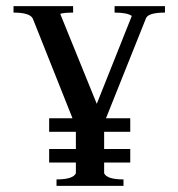

<svg xmlns="http://www.w3.org/2000/svg" viewBox="-20 -605 581 625"><path d="M218 -585V-564Q189 -564 176 -560L295 -267L409 -553Q395 -564 353 -564V-585H517V-564Q462 -564 455 -545L325 -220H404V-176H319V-120H404V-76H319V-41Q328 -21 382 -21V0H164V-21Q218 -21 227 -41V-76H140V-120H227V-176H140V-220H216L87 -544Q78 -564 24 -564V-585Z"/></svg>

Font: Judson
Style: Regular
Weight: 400
Version: Version 20110429